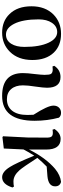

<svg xmlns="http://www.w3.org/2000/svg" viewBox="600 -1192 607 1848"><g transform="rotate(90 904.0 -267.5)"><path d="M115 -55Q40 -131 40 -267Q40 -399 119 -478Q193 -551 305 -551Q419 -551 486 -481Q557 -407 557 -275Q557 -139 478 -59Q404 16 294 16Q183 16 115 -55ZM401 -72Q431 -120 431 -199Q431 -346 390 -432Q351 -514 288 -514Q233 -514 199 -463Q166 -414 166 -335Q166 -183 209 -99Q249 -21 312 -21Q369 -21 401 -72Z M613 -486Q653 -546 721 -546Q824 -546 824 -416Q824 -382 813 -306Q801 -231 801 -184Q801 -113 836 -72Q871 -30 934 -30Q1004 -30 1044 -79Q1086 -130 1086 -228Q1086 -244 1084 -286Q996 -423 996 -478Q996 -512 1016 -532Q1036 -551 1066 -551Q1095 -551 1112 -531Q1142 -419 1142 -297Q1142 16 903 16Q683 16 683 -184Q683 -228 692 -296Q700 -365 700 -393Q700 -439 691 -454Q680 -471 648 -471Q633 -471 619 -469Z M1784 -83Q1753 16 1685 16Q1633 16 1587 -58Q1549 -118 1478 -293Q1443 -239 1418 -190L1409 0L1300 13L1291 7L1303 -231L1304 -407Q1305 -444 1295 -458Q1285 -472 1259 -472Q1239 -472 1228 -469L1221 -488Q1261 -547 1316 -547Q1419 -547 1419 -407V-243Q1499 -404 1605 -494Q1666 -544 1730 -551Q1773 -540 1773 -494Q1773 -429 1675 -420L1583 -413Q1542 -374 1499 -323Q1588 -185 1618 -151Q1669 -93 1726 -93Q1757 -93 1775 -98Z"/></g></svg>

Font: Source Han Serif JP
Style: Bold
Weight: 700
Designer: Ryoko NISHIZUKA  (kana & ideographs); Frank Grießhammer (Latin, Greek & Cyrillic); Wenlong ZHANG  (bopomofo); Sandoll Co
Foundry: Adobe Systems Incorporated
Version: Version 1.000;PS 1;hotconv 16.6.53;makeotf.lib2.5.65590